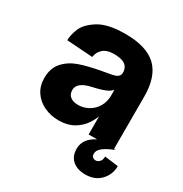

<svg xmlns="http://www.w3.org/2000/svg" viewBox="-163 -639 893 939"><g transform="rotate(30 283.5 -169.0)"><path d="M40 -131Q40 -187 70.5 -221Q101 -255 148 -271.5Q195 -288 267 -301L289 -305Q321 -310 335 -314.5Q349 -319 356 -329Q363 -339 359 -360Q354 -382 334.5 -392.5Q315 -403 277 -403Q236 -403 215 -383Q194 -363 192 -337L45 -347Q45 -376 60 -413.5Q75 -451 126.5 -483.5Q178 -516 277 -516Q397 -516 453 -462.5Q509 -409 509 -296V0H366V-129H375Q364 -89 342.5 -57Q321 -25 286.5 -5.5Q252 14 204 14Q159 14 121.5 -3.5Q84 -21 62 -54Q40 -87 40 -131ZM366 -219V-269H375Q368 -247 343 -234Q318 -221 263 -209Q226 -201 207 -186Q188 -171 188 -149Q188 -124 204.5 -111.5Q221 -99 249 -99Q279 -99 306 -114Q333 -129 349.5 -156.5Q366 -184 366 -219ZM350 89Q350 60 366.5 37.5Q383 15 414 0H519Q487 11 461 28.5Q435 46 435 69Q435 82 442 87.5Q449 93 459 93Q470 93 480 83Q490 73 490 53L567 63Q567 110 535 144Q503 178 449 178Q404 178 377 155Q350 132 350 89Z"/></g></svg>

Font: Uncut Sans VF
Style: Regular
Weight: 400
Designer: Kasper Nordkvist
Foundry: Uncut Type
Version: Version 1.100;FEAKit 1.0